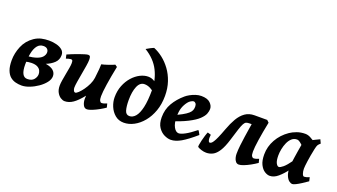

<svg xmlns="http://www.w3.org/2000/svg" viewBox="-63 -1238 3106 1771"><g transform="rotate(20 1490.0 -352.5)"><path d="M212.4 -54.7Q256.3 -54.7 276.9 -79.6Q297.4 -104.5 297.4 -132.3Q297.4 -149.9 289.1 -167.2Q280.8 -184.6 259.8 -196Q238.8 -207.5 200.7 -207.5Q172.4 -207.5 136 -198Q99.6 -188.5 79.6 -178.7V-251.5Q168 -251.5 216.1 -265.6Q264.2 -279.8 283 -301.8Q301.8 -323.7 301.8 -346.7Q301.8 -367.2 288.8 -379.6Q275.9 -392.1 251.5 -392.1Q214.8 -392.1 192.4 -364.3Q169.9 -336.4 159.7 -287.4Q149.4 -238.3 149.4 -174.3Q149.4 -54.7 212.4 -54.7ZM281.7 -457Q322.3 -457 357.4 -447.5Q392.6 -438 414.3 -418.7Q436 -399.4 436 -369.1Q436 -323.2 404.5 -293.2Q373 -263.2 326.2 -244.6Q378.4 -236.3 402.8 -214.1Q427.2 -191.9 427.2 -159.7Q427.2 -128.4 402.6 -96.7Q377.9 -64.9 339.8 -38.6Q301.8 -12.2 259.8 3.9Q217.8 20 183.1 20Q153.3 20 124 12.7Q94.7 5.4 71 -14.4Q47.4 -34.2 33.2 -71.3Q19 -108.4 19 -168.5Q19 -238.3 47.9 -307.1Q76.7 -376 140.1 -418.9Q172.9 -440.9 208.3 -449Q243.7 -457 281.7 -457Z M774.4 -65.4Q774.4 -79.1 775.9 -95.7Q726.6 -33.7 687 -6.8Q647.5 20 606.4 20Q587.4 20 566.2 6.6Q544.9 -6.8 530 -33.7Q515.1 -60.5 515.1 -100.1Q515.1 -122.1 520.3 -153.8Q525.4 -185.5 532 -220Q538.6 -254.4 543.7 -284.2Q548.8 -314 548.8 -332Q548.8 -354.5 543.5 -359.6Q538.1 -364.7 529.3 -364.7Q522.9 -364.7 507.3 -360.4Q491.7 -356 483.4 -353L475.1 -390.6Q495.6 -399.9 524.2 -411.4Q552.7 -422.9 581.5 -433.1Q610.4 -443.4 633.3 -450.2Q656.2 -457 666 -457Q680.2 -457 685.1 -447.8Q689.9 -438.5 689.9 -416Q689.9 -394.5 683.6 -355.5Q677.2 -316.4 669.2 -272Q661.1 -227.5 654.8 -188.5Q648.4 -149.4 648.4 -127.9Q648.4 -114.3 654.8 -101.1Q661.1 -87.9 671.9 -87.9Q682.1 -87.9 701.2 -105.7Q720.2 -123.5 740.7 -152.1Q761.2 -180.7 776.9 -213.9Q792.5 -247.1 796.4 -278.3Q803.2 -332 805.7 -365.7Q808.1 -399.4 808.1 -415.5Q817.4 -417 835.2 -422.1Q853 -427.2 873 -434.1Q893.1 -440.9 909.4 -447.3Q925.8 -453.6 931.6 -457L952.6 -441.9Q931.6 -338.9 919.4 -257.8Q907.2 -176.8 907.2 -138.2Q907.2 -108.4 914.6 -94.7Q921.9 -81.1 932.1 -81.1Q953.1 -81.1 983.9 -94.7L993.2 -57.6Q973.6 -43.5 941.2 -25.1Q908.7 -6.8 876.2 6.6Q843.8 20 823.2 20Q799.8 20 787.1 -6.1Q774.4 -32.2 774.4 -65.4Z M1027.8 -172.9Q1027.8 -236.3 1048.6 -288.3Q1069.3 -340.3 1103 -378.2Q1136.7 -416 1177 -436.5Q1217.3 -457 1255.9 -457Q1291.5 -457 1320.3 -437Q1349.1 -417 1369.1 -391.1L1356.9 -328.1Q1332.5 -351.6 1304.4 -365.7Q1276.4 -379.9 1247.6 -379.9Q1203.1 -379.9 1180.9 -327.1Q1158.7 -274.4 1158.7 -192.4Q1158.7 -130.4 1169.7 -92.8Q1180.7 -55.2 1213.9 -55.2Q1247.1 -55.2 1273.2 -85.4Q1299.3 -115.7 1314.5 -181.4Q1329.6 -247.1 1329.6 -354Q1329.6 -451.7 1286.1 -539.6Q1242.7 -627.4 1144 -688Q1156.7 -696.3 1180.2 -708.5Q1203.6 -720.7 1215.8 -724.6Q1260.7 -706.5 1304.2 -672.6Q1347.7 -638.7 1383.1 -590.3Q1418.5 -542 1439.7 -479.7Q1460.9 -417.5 1460.9 -342.3Q1460.9 -260.7 1437 -194.1Q1413.1 -127.4 1373.3 -79.6Q1333.5 -31.7 1284.7 -5.9Q1235.8 20 1186 20Q1135.3 20 1099.9 -9.8Q1064.5 -39.6 1046.1 -84Q1027.8 -128.4 1027.8 -172.9Z M1893.1 -371.1Q1893.1 -349.6 1883.1 -323.2Q1873 -296.9 1841.1 -266.4Q1809.1 -235.8 1744.6 -202.9Q1680.2 -169.9 1570.8 -135.3L1567.4 -190.9Q1631.3 -218.3 1669.2 -239Q1707 -259.8 1725.8 -276.9Q1744.6 -293.9 1750.5 -310.1Q1756.3 -326.2 1756.3 -344.2Q1756.3 -364.3 1747.6 -375.2Q1738.8 -386.2 1726.1 -386.2Q1718.3 -386.2 1701.9 -377.2Q1685.5 -368.2 1673.8 -352.5Q1650.4 -321.8 1638.7 -287.1Q1627 -252.4 1627 -198.7Q1627 -135.3 1647.5 -98.4Q1668 -61.5 1696.3 -61.5Q1717.3 -61.5 1757.6 -83Q1797.9 -104.5 1856.9 -151.9Q1860.8 -149.9 1866.2 -141.1Q1871.6 -132.3 1876.2 -123.5Q1880.9 -114.7 1881.8 -112.3Q1801.8 -43 1747.3 -11.5Q1692.9 20 1646.5 20Q1617.7 20 1583.3 3.7Q1548.8 -12.7 1523.9 -49.6Q1499 -86.4 1499 -147.9Q1499 -224.6 1534.7 -285.9Q1570.3 -347.2 1630.4 -398.4Q1645 -411.1 1668.9 -424.6Q1692.9 -438 1721.2 -447.5Q1749.5 -457 1776.9 -457Q1836.9 -457 1865 -429.9Q1893.1 -402.8 1893.1 -371.1Z M1946.8 -160.6 1980 -150.4Q1975.6 -115.7 1980.5 -97.2Q1985.4 -78.6 1994.6 -78.6Q2001.5 -78.6 2009.3 -83.5Q2017.1 -88.4 2027.8 -104.5Q2038.6 -120.6 2053.5 -154.1Q2068.4 -187.5 2089.4 -244.6Q2112.3 -307.1 2140.1 -355Q2168 -402.8 2206.3 -429.9Q2244.6 -457 2298.3 -457Q2304.7 -457 2321.8 -457Q2338.9 -457 2359.4 -457Q2379.9 -457 2397.5 -457Q2415 -457 2422.4 -457L2336.9 -371.1Q2326.2 -371.1 2305.9 -371.1Q2285.6 -371.1 2280.3 -371.1Q2260.7 -371.1 2248.3 -366.2Q2235.8 -361.3 2225.3 -342.5Q2214.8 -323.7 2201.4 -283Q2188 -242.2 2166.5 -170.9Q2143.1 -93.8 2116.5 -52.2Q2089.8 -10.7 2059.8 4.6Q2029.8 20 1995.6 20Q1972.7 20 1947.3 12Q1921.9 3.9 1909.7 -4.9Q1906.7 -7.3 1909.4 -26.1Q1912.1 -44.9 1918.5 -71Q1924.8 -97.2 1932.4 -121.8Q1939.9 -146.5 1946.8 -160.6ZM2484.4 -57.6Q2455.1 -37.1 2422.4 -19.3Q2389.6 -1.5 2361.3 9.3Q2333 20 2315.4 20Q2296.9 20 2285.2 5.9Q2273.4 -8.3 2268.3 -28.3Q2263.2 -48.3 2263.2 -65.4Q2263.2 -103 2268.6 -151.1Q2273.9 -199.2 2280.3 -240.2Q2288.1 -290.5 2293 -322.3Q2297.9 -354 2301.5 -375.2Q2305.2 -396.5 2308.1 -415L2422.4 -457L2442.9 -437Q2421.9 -334 2410.2 -255.4Q2398.4 -176.8 2398.4 -138.2Q2398.4 -104 2407 -92.5Q2415.5 -81.1 2423.3 -81.1Q2444.3 -81.1 2475.1 -94.7Z M2980 -57.6Q2952.6 -38.1 2924.8 -20.3Q2897 -2.4 2874.3 8.8Q2851.6 20 2839.4 20Q2827.6 20 2810.1 7.6Q2792.5 -4.9 2778.8 -36.1Q2765.1 -67.4 2765.1 -122.6Q2765.1 -133.8 2768.3 -159.2Q2771.5 -184.6 2776.4 -216.8Q2781.2 -249 2786.4 -281.2Q2791.5 -313.5 2796.1 -339.1Q2800.8 -364.7 2802.7 -376Q2803.7 -381.8 2819.3 -392.1Q2835 -402.3 2857.9 -414.6Q2880.9 -426.8 2904.1 -438Q2927.2 -449.2 2943.8 -457L2960.9 -420.4Q2944.3 -406.7 2937.5 -395.5Q2930.7 -384.3 2923.8 -351.1Q2909.2 -281.2 2901.6 -226.8Q2894 -172.4 2894 -150.9Q2894 -124.5 2901.6 -102.8Q2909.2 -81.1 2920.4 -81.1Q2930.2 -81.1 2941.2 -84Q2952.1 -86.9 2971.7 -94.7ZM2931.2 -396.5Q2920.9 -389.2 2909.7 -373.3Q2898.4 -357.4 2887.7 -340.1Q2877 -322.8 2867.9 -310.5Q2858.9 -298.3 2852.5 -298.3Q2846.2 -298.3 2834 -310.8Q2821.8 -323.2 2806.2 -339.8Q2790.5 -356.4 2774.2 -368.9Q2757.8 -381.3 2742.7 -381.3Q2713.4 -381.3 2692.1 -362.1Q2670.9 -342.8 2657.2 -312.3Q2643.6 -281.7 2637 -247.8Q2630.4 -213.9 2630.4 -185.1Q2630.4 -133.3 2643.1 -109.6Q2655.8 -85.9 2670.4 -85.9Q2684.1 -85.9 2710.9 -108.2Q2737.8 -130.4 2779.8 -189L2772 -92.3Q2739.3 -47.9 2699.7 -13.9Q2660.2 20 2618.7 20Q2594.7 20 2568.4 3.2Q2542 -13.7 2523.4 -50.8Q2504.9 -87.9 2504.9 -148.9Q2504.9 -226.1 2543.5 -294.9Q2582 -363.8 2650.9 -411.1Q2677.2 -429.2 2715.1 -443.1Q2752.9 -457 2797.4 -457Q2824.2 -457 2850.6 -442.4Q2877 -427.7 2898.4 -412.8Q2919.9 -397.9 2931.2 -396.5Z"/></g></svg>

Font: Gentium Book Plus
Style: Bold Italic
Weight: 700
Italic angle: -8°
Designer: Victor Gaultney, Annie Olsen, Iska Routamaa, Becca Hirsbrunner
Foundry: SIL International
Version: Version 6.101